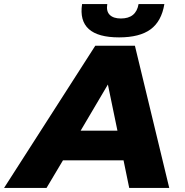

<svg xmlns="http://www.w3.org/2000/svg" viewBox="-69 -925 913 945"><path d="M-49 0 400 -700H595L764 0H567L539 -136H241L160 0ZM328 -282H509L462 -509ZM517 -741Q310 -741 335 -905H459Q453 -870 471 -852Q489 -834 526 -834Q601 -834 613 -905H740Q726 -820 672 -780.5Q618 -741 517 -741Z"/></svg>

Font: Montserrat ExtraBold
Style: Italic
Weight: 800
Italic angle: -11.3°
Designer: Julieta Ulanovsky
Foundry: Julieta Ulanovsky
Version: Version 9.000; ttfautohint (v1.8.4.7-5d5b)